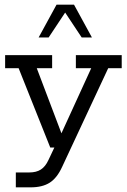

<svg xmlns="http://www.w3.org/2000/svg" viewBox="-20 -634 544 825"><path d="M112 171H48V107H106Q136 107 155.5 94.5Q175 82 188 54L223 -20L243 0H196L60 -341H2V-397H204V-341H138L249 -48L237 -46L372 -341H306V-397H503V-341H445L247 83Q225 131 193.5 151Q162 171 112 171ZM146 -473 223 -614H298L375 -473H331L260 -580L189 -473Z"/></svg>

Font: Rokkitt SemiBold
Style: Regular
Weight: 400
Version: Version 3.103